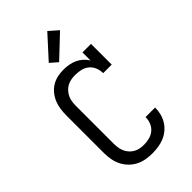

<svg xmlns="http://www.w3.org/2000/svg" viewBox="-290 -1077 1180 1180"><g transform="rotate(-45 300.0 -486.5)"><path d="M297 8Q269 8 240.5 3Q212 -2 187 -15Q162 -28 142 -48.5Q122 -69 109.5 -94.5Q97 -120 92 -148Q87 -176 87 -205V-530Q87 -557 90.5 -583.5Q94 -610 104 -635Q114 -660 131 -681.5Q148 -703 170.5 -717Q193 -731 219 -737Q245 -743 272 -743Q295 -743 318.5 -739Q342 -735 363 -725.5Q384 -716 401.5 -700.5Q419 -685 431 -665V-735H505V-555H431Q431 -580 421.5 -603.5Q412 -627 393 -642.5Q374 -658 349.5 -663.5Q325 -669 300 -669Q282 -669 264 -665.5Q246 -662 230.5 -653.5Q215 -645 202.5 -631Q190 -617 182.5 -600.5Q175 -584 172.5 -566Q170 -548 170 -530V-205Q170 -187 172.5 -169Q175 -151 182 -134.5Q189 -118 201 -104.5Q213 -91 228.5 -82Q244 -73 261.5 -69.5Q279 -66 297 -66Q321 -66 344.5 -72Q368 -78 386.5 -93Q405 -108 414.5 -131Q424 -154 424 -177V-180H507V-176Q507 -150 500 -124Q493 -98 479 -76Q465 -54 444.5 -37Q424 -20 400 -10Q376 0 349.5 4Q323 8 297 8ZM287 -794 239 -836 371 -981 430 -929Z"/></g></svg>

Font: Iosevka Etoile
Style: Regular
Weight: 400
Designer: Belleve Invis
Foundry: Belleve Invis
Version: Version 33.2.4